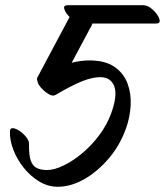

<svg xmlns="http://www.w3.org/2000/svg" viewBox="-20 -672 631 734"><path d="M332 -578 254 -432Q288 -441 322 -441Q382 -441 417.5 -416.5Q453 -392 467.5 -353Q482 -314 479.5 -269Q477 -224 462 -182Q439 -117 396 -66.5Q353 -16 302 13Q251 42 201 42Q163 42 129.5 21.5Q96 1 70.5 -31Q45 -63 31 -99.5Q17 -136 18 -169Q18 -183 29.5 -182Q41 -181 55.5 -171Q70 -161 80.5 -147.5Q91 -134 91 -123Q90 -80 97.5 -58.5Q105 -37 121 -29.5Q137 -22 160 -22Q187 -22 222.5 -39Q258 -56 293.5 -85.5Q329 -115 358.5 -154Q388 -193 404 -236Q430 -306 417 -341.5Q404 -377 363 -377Q333 -377 294 -361.5Q255 -346 192 -309Q182 -303 166.5 -312Q151 -321 137.5 -336Q124 -351 123 -363Q120 -371 123 -376L246 -607Q231 -622 226 -637Q221 -652 239 -652H528Q542 -652 556 -641.5Q570 -631 580 -617Q590 -603 590.5 -592.5Q591 -582 577 -582H333Q333 -580 332 -578Z"/></svg>

Font: Story Script
Style: Regular
Weight: 400
Designer: Lana Roulhac, Ben Buysse
Version: Version 1.000; ttfautohint (v1.8.4.7-5d5b)